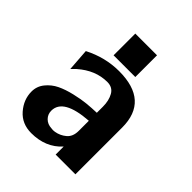

<svg xmlns="http://www.w3.org/2000/svg" viewBox="-191 -778 900 900"><g transform="rotate(45 259.0 -327.5)"><path d="M182 -521V-665H326V-521ZM30 -129Q30 -164 52 -191Q74 -218 105 -233Q136 -248 178.5 -258Q221 -268 253 -271Q285 -274 317 -275V-315Q317 -356 301 -384Q285 -412 250 -412Q172 -412 105 -353L84 -332L76 -443Q161 -487 253 -487Q450 -487 450 -310V0H319V-53Q262 10 167 10Q105 10 67.5 -33Q30 -76 30 -129ZM159 -131Q159 -107 175.5 -90.5Q192 -74 218 -73Q229 -71 241 -73Q271 -78 294 -97.5Q317 -117 317 -155V-222Q159 -211 159 -131Z"/></g></svg>

Font: Coval
Style: ExtraBold
Weight: 800
Foundry: Context Ltd
Version: Version 001.000